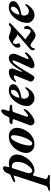

<svg xmlns="http://www.w3.org/2000/svg" viewBox="1097 -1815 892 3348"><g transform="rotate(-90 1543.0 -141.0)"><path d="M-100.4 285.2Q-104.6 285.2 -108.1 281.9Q-111.5 278.7 -110.7 273.7Q-109.9 265.7 -103.5 261.4Q-97.1 257.2 -88.9 255.4Q-58.1 247.3 -44 239Q-30 230.8 -22.1 206.9L147.9 -312.4Q151.3 -322.3 153.5 -331Q155.7 -339.6 153.8 -344.6Q151.8 -349.5 140.2 -346.7Q120.3 -341.9 105.7 -337Q91 -332.1 68.4 -323.7Q60.4 -320.5 51.8 -321.8Q43.3 -323.1 43.3 -334Q43.3 -344.5 51.5 -351.1Q59.7 -357.7 68.9 -361.6Q84.9 -367.9 105.5 -378.2Q126.1 -388.5 163.6 -403.5Q170.6 -406.3 176.8 -413.9Q182.9 -421.5 189 -440.8Q205.5 -488.6 231.4 -511.2Q257.3 -533.9 288.4 -533.9Q307 -533.9 314.3 -522.7Q321.5 -511.6 314.6 -486.2L304.1 -447Q301.9 -437 302.7 -430.9Q303.5 -424.8 307.5 -425.8Q320.5 -428.6 333.4 -430.8Q346.4 -433 360.5 -433Q413.8 -433 449.7 -415.3Q485.5 -397.6 504 -367Q522.5 -336.5 522.5 -297.4Q522.5 -244.5 499.3 -189.5Q476 -134.5 436.1 -88.4Q396.1 -42.4 344.7 -14.2Q293.3 14 237.5 14Q220.3 14 206 7.2Q191.8 0.4 183.4 -5.6Q170.3 -15.7 163.6 -13.7Q156.8 -11.6 151.5 7.4L97 196.7Q90.8 216.1 102.3 229Q113.8 242 148.6 251.4Q155.3 252.4 161.7 256.6Q168 260.8 168 271.3Q168 276.5 161.4 279.8Q154.9 283.1 146.3 283.1Q129.7 283.1 105.1 282.2Q80.5 281.3 57.6 280.9Q34.6 280.5 19.9 280.6Q-5.1 281.2 -38.9 283.2Q-72.6 285.2 -100.4 285.2ZM237.7 -24.1Q256.6 -24.1 282.7 -45.1Q308.8 -66.1 334.5 -102.4Q360.2 -138.7 377.3 -184.9Q394.4 -231.2 394.4 -281Q394.4 -334.5 372.3 -357.4Q350.3 -380.3 313.4 -380.5Q306.9 -380.5 300.4 -380.1Q293.8 -379.6 286.9 -378.5L200.7 -110.1Q196.3 -95.4 196.6 -81.1Q196.9 -66.8 201.8 -55Q207.6 -41.2 214.2 -32.7Q220.8 -24.1 237.7 -24.1Z M694.7 14Q656.8 14 623.5 -4.1Q590.2 -22.1 569.9 -53.8Q549.6 -85.6 549.6 -127.7Q549.6 -173.9 569.3 -226.7Q589.1 -279.6 627 -326.5Q664.9 -373.3 718.7 -403.1Q772.4 -432.9 840.5 -432.9Q906.9 -432.9 947.5 -395.2Q988.1 -357.5 988.1 -290.3Q988.1 -244.4 968.5 -191.8Q948.8 -139.1 910.8 -92.3Q872.8 -45.5 818.5 -15.8Q764.2 14 694.7 14ZM714 -25Q733.9 -25 754.3 -47.3Q774.7 -69.5 793.5 -105.9Q812.3 -142.4 827 -186.3Q841.6 -230.1 850.5 -274Q859.3 -317.9 859.3 -353.5Q859.3 -374.6 851.2 -385.5Q843.1 -396.3 825.3 -396.3Q808.1 -396.3 788.1 -374.4Q768.1 -352.6 748.9 -316.5Q729.7 -280.4 714.1 -236.8Q698.6 -193.2 688.9 -149.4Q679.2 -105.7 679.2 -69Q679.2 -46.6 689.1 -35.8Q698.9 -25 714 -25Z M1091.5 14Q1076.1 14 1062 3.8Q1047.9 -6.4 1039 -20.6Q1030 -34.9 1030 -46Q1030 -53.1 1032.1 -61.4Q1034.1 -69.7 1040.7 -87.2L1134.9 -339.4Q1141 -356.3 1136.3 -361.7Q1131.6 -367 1124.1 -367L1075.9 -369Q1058.8 -370 1055.1 -376.6Q1051.3 -383.1 1051.3 -388.8Q1051.3 -390.8 1058 -399.1Q1064.6 -407.5 1075.8 -415.1Q1087 -422.6 1099.3 -422.6H1147.6Q1162.7 -422.6 1167.5 -427.3Q1172.3 -432.1 1180.6 -448L1208.7 -503.5Q1216.8 -518.9 1230.3 -533.1Q1243.7 -547.3 1258.9 -556.9Q1274.1 -566.6 1285.7 -566.6Q1301.9 -566.6 1306.7 -551.5Q1311.6 -536.4 1306.8 -520.6L1283.2 -443.8Q1279.6 -429.4 1283.5 -425.4Q1287.4 -421.3 1297.9 -421.3Q1311.3 -421.3 1327 -419.6Q1342.7 -417.8 1360.6 -415.8Q1383.1 -412.8 1387.5 -407.6Q1391.8 -402.5 1391.8 -395Q1391.8 -392.2 1386.1 -385.3Q1380.5 -378.3 1364.6 -376.5Q1351.6 -375.5 1337.8 -374Q1323.9 -372.5 1305.2 -371.5Q1286.7 -370.5 1277.4 -366.5Q1268 -362.5 1263.5 -351.6L1189.3 -144.9Q1182 -123.9 1182 -113.7Q1182 -103.4 1186.7 -100.9Q1191.4 -98.4 1196.6 -98.4Q1209 -98.4 1227.9 -111.6Q1246.7 -124.9 1266.2 -142Q1285.7 -159.1 1298.2 -171.6Q1301 -174.4 1303.3 -175Q1305.5 -175.7 1306.3 -174.6Q1311.3 -173.3 1313.6 -167.7Q1316 -162.1 1314.6 -155.5Q1311.7 -140.2 1295.8 -118.6Q1280 -97 1255.3 -73.9Q1230.7 -50.7 1201.9 -30.7Q1173.1 -10.8 1144.5 1.6Q1115.9 14 1091.5 14Z M1497.5 15Q1470.8 15 1440.7 -1.4Q1410.6 -17.8 1389.6 -45.6Q1368.6 -73.4 1368.6 -107Q1368.6 -169.3 1391.6 -227.5Q1414.5 -285.6 1453 -331.8Q1491.5 -378.1 1539.8 -405.5Q1588.1 -432.9 1637.8 -432.9Q1695.8 -432.9 1721.8 -411Q1747.9 -389.1 1747.9 -359Q1747.9 -324.7 1725.5 -300.5Q1703.2 -276.3 1667.7 -258.9Q1632.2 -241.6 1590.9 -230.6Q1549.6 -219.6 1512.5 -211.6Q1508.2 -210.6 1505.9 -208.7Q1503.6 -206.8 1502.4 -202.4Q1500.4 -195.2 1498.7 -186.8Q1497 -178.5 1496.2 -170.2Q1495.4 -135.2 1514.6 -109.3Q1533.9 -83.3 1572.2 -83.3Q1600 -83.3 1623.3 -97.6Q1646.7 -111.9 1669.2 -135.6Q1680.1 -147.5 1686.4 -147.5Q1695.6 -147.5 1695.6 -136.6Q1695.6 -134 1695.2 -129.9Q1694.8 -125.7 1692.8 -122.9Q1673.6 -86.6 1645.7 -55.1Q1617.9 -23.6 1581.2 -4.3Q1544.5 15 1497.5 15ZM1519.5 -246.9Q1540.4 -252.7 1562.8 -260.8Q1585.2 -268.9 1604.3 -282.6Q1623.5 -296.3 1636.2 -316.2Q1648.9 -336 1650.5 -364.4Q1651.4 -375.7 1644.4 -386.5Q1637.4 -397.2 1622.7 -397.2Q1605 -397.2 1587.5 -384.6Q1569.9 -372 1554.1 -351.6Q1538.2 -331.2 1527.4 -305.4Q1516.6 -279.5 1512.5 -252.9Q1511.7 -245.3 1519.5 -246.9Z M1858.3 14.4Q1849.8 14.4 1837.4 7.8Q1824.9 1.3 1813.5 -10.2Q1802.1 -21.6 1797 -37Q1791.8 -52.3 1798.9 -69L1900.1 -320.2Q1909.9 -345.3 1890.6 -345.3Q1883.9 -345.3 1870.4 -344.1Q1857 -342.8 1841.1 -335.3Q1825.2 -327.7 1810.1 -310Q1806.1 -305.2 1798.3 -305.7Q1790.5 -306.2 1789.3 -314.8Q1789.3 -322.5 1795.7 -334.4Q1802.1 -346.4 1811.6 -358.8Q1821.1 -371.1 1827.5 -377.1Q1851.6 -400.1 1885.7 -416.4Q1919.8 -432.7 1966.9 -432.9Q1991.8 -432.9 2005.4 -420Q2018.9 -407.1 2022.1 -387.7Q2025.4 -368.2 2017.1 -347.2L1964.2 -215.8Q1961.2 -208.8 1969.8 -207.8Q1978.4 -206.8 1982.3 -213.4Q2017.5 -276 2052.6 -325.3Q2087.8 -374.7 2125.5 -403.8Q2163.3 -432.9 2204.8 -432.9Q2243.8 -432.9 2261.4 -411Q2278.9 -389.1 2280.1 -357.6Q2281.4 -326.2 2268.2 -296.6L2192.6 -119.6Q2180 -89.4 2196.8 -89.4Q2203 -89.4 2214 -95.1Q2224.9 -100.8 2237.2 -109.6Q2249.4 -118.4 2259.6 -126.9Q2269.9 -135.3 2274.7 -140.1Q2279.8 -145.2 2285.2 -150.2Q2290.6 -155.1 2294.1 -155.1Q2297.1 -155.1 2300.4 -151.4Q2303.7 -147.6 2303.7 -142.8Q2303.7 -123.3 2290.7 -107.5Q2261.4 -72.4 2224.5 -44.9Q2187.7 -17.5 2148.8 -1.7Q2109.9 14 2075.4 14Q2062.3 14 2048.8 5.4Q2035.3 -3.1 2028.8 -15.2Q2022.2 -27.2 2027.2 -39.8Q2059.5 -113.4 2094.7 -184.8Q2130 -256.2 2157.6 -330.6Q2164.6 -349.5 2162.9 -358.6Q2161.2 -367.7 2149.6 -367.9Q2137 -368.1 2121.6 -352.2Q2106.2 -336.3 2089.2 -312.3Q2072.3 -288.2 2053.5 -262Q2044.8 -249.7 2028.9 -224.3Q2013 -198.9 1993.8 -167.7Q1974.5 -136.6 1956.2 -105.4Q1937.9 -74.2 1923.7 -50.3Q1908.2 -22.8 1892.2 -4.2Q1876.1 14.4 1858.3 14.4Z M2605.1 33.2Q2575.2 33.2 2550.1 18.8Q2525 4.5 2504.3 -11.9Q2483.6 -27.5 2466.2 -40.6Q2448.7 -53.6 2433 -53.6Q2407.1 -53.6 2391.8 -35.7Q2376.6 -17.8 2376.6 5.2Q2376.6 15.2 2371.1 17.6Q2365.6 20 2360.7 20Q2352.8 20 2346.6 9.5Q2340.4 -0.9 2339.4 -10.9Q2338.4 -21.9 2343.9 -36.8Q2349.4 -51.7 2365 -64.7L2659.6 -320L2695.7 -318.1Q2680.8 -304.1 2655.5 -295.6Q2630.3 -287 2614 -287Q2594.1 -287 2575.7 -300.1Q2557.4 -313.1 2539.6 -327.7Q2523.8 -340.2 2509 -349.8Q2494.1 -359.4 2479.2 -359.4Q2464.4 -359.4 2456.8 -344.1Q2449.2 -328.8 2449.2 -312.2Q2449.2 -299.4 2452.4 -289Q2455.7 -278.6 2460.8 -270.4Q2469.3 -258.8 2460.8 -250.8Q2453 -243.8 2436.1 -237.1Q2419.1 -230.4 2412.5 -230.4Q2405.8 -230.4 2395.8 -241.5Q2385.7 -252.5 2385.7 -273.4Q2385.7 -308.6 2402.4 -330.6Q2419.1 -352.6 2448 -375.4Q2462.5 -387.2 2483.4 -400.6Q2504.2 -413.9 2525.5 -423.4Q2546.8 -432.9 2559.4 -432.9Q2581.3 -432.9 2598.7 -426.6Q2616 -420.4 2638.5 -413.6Q2658.2 -406.6 2678.3 -401.4Q2698.4 -396.2 2717.9 -396.2Q2733.8 -396.2 2742.4 -400.8Q2751.1 -405.4 2763.8 -416.4Q2769.6 -421.4 2779 -427.9Q2788.4 -434.4 2796.2 -434.4Q2801.7 -434.4 2808 -429.3Q2814.2 -424.1 2814.2 -419.1Q2814.2 -412.1 2802.4 -397.6Q2790.5 -383.1 2776.5 -370.8L2484.1 -100.4L2458.5 -110.7Q2472.1 -122.5 2485.5 -132Q2498.9 -141.5 2512.6 -141.5Q2536.4 -141.5 2557.5 -127.6Q2578.5 -113.8 2597.5 -97Q2617 -80.5 2636.3 -66.5Q2655.7 -52.4 2675.2 -52.4Q2687.5 -52.4 2695 -62Q2702.6 -71.6 2706.8 -87.5Q2711 -103.5 2711 -121.4Q2711 -141 2712.8 -154.3Q2714.6 -167.6 2724.4 -167.6Q2737.9 -167.6 2752.1 -154.1Q2766.4 -140.6 2766.4 -111.7Q2766.4 -91.5 2747.7 -66.6Q2729 -41.8 2702.1 -19.1Q2675.2 3.6 2648.4 18.4Q2621.5 33.2 2605.1 33.2Z M2946.5 15Q2919.8 15 2889.7 -1.4Q2859.6 -17.8 2838.6 -45.6Q2817.6 -73.4 2817.6 -107Q2817.6 -169.3 2840.6 -227.5Q2863.5 -285.6 2902 -331.8Q2940.5 -378.1 2988.8 -405.5Q3037.1 -432.9 3086.8 -432.9Q3144.8 -432.9 3170.8 -411Q3196.9 -389.1 3196.9 -359Q3196.9 -324.7 3174.5 -300.5Q3152.2 -276.3 3116.7 -258.9Q3081.2 -241.6 3039.9 -230.6Q2998.6 -219.6 2961.5 -211.6Q2957.2 -210.6 2954.9 -208.7Q2952.6 -206.8 2951.4 -202.4Q2949.4 -195.2 2947.7 -186.8Q2946 -178.5 2945.2 -170.2Q2944.4 -135.2 2963.6 -109.3Q2982.9 -83.3 3021.2 -83.3Q3049 -83.3 3072.3 -97.6Q3095.7 -111.9 3118.2 -135.6Q3129.1 -147.5 3135.4 -147.5Q3144.6 -147.5 3144.6 -136.6Q3144.6 -134 3144.2 -129.9Q3143.8 -125.7 3141.8 -122.9Q3122.6 -86.6 3094.7 -55.1Q3066.9 -23.6 3030.2 -4.3Q2993.5 15 2946.5 15ZM2968.5 -246.9Q2989.4 -252.7 3011.8 -260.8Q3034.2 -268.9 3053.3 -282.6Q3072.5 -296.3 3085.2 -316.2Q3097.9 -336 3099.5 -364.4Q3100.4 -375.7 3093.4 -386.5Q3086.4 -397.2 3071.7 -397.2Q3054 -397.2 3036.5 -384.6Q3018.9 -372 3003.1 -351.6Q2987.2 -331.2 2976.4 -305.4Q2965.6 -279.5 2961.5 -252.9Q2960.7 -245.3 2968.5 -246.9Z"/></g></svg>

Font: EB Garamond
Style: Italic
Weight: 400
Italic angle: -17.2°
Designer: Georg Duffner and Octavio Pardo
Foundry: Georg Duffner
Version: Version 1.001